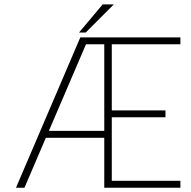

<svg xmlns="http://www.w3.org/2000/svg" viewBox="-20 -874 890 894"><path d="M348 -722.5 458 -853.5H510L379 -722.5ZM465.5 0V-232.5H193.5L94 0H54.5L354 -700H820V-668H500.5V-360H750.5V-328H500.5V-32H820V0ZM207.5 -264.5H465.5V-668H380.5Z"/></svg>

Font: League Mono Wide Thin
Style: Regular
Weight: 100
Width: 8
Designer: Tyler Finck
Foundry: The League of Moveable Type / Tyler Finck
Version: Version 2.210